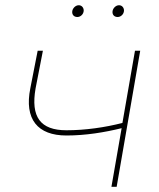

<svg xmlns="http://www.w3.org/2000/svg" viewBox="-20 -714 607 734"><path d="M234 -196C307 -196 380 -208 445 -224L406 0H426L516 -520H496L448 -244C382 -227 306 -216 234 -216C134 -216 97 -267 116 -376L144 -520H124L96 -377C72 -258 124 -196 234 -196ZM276 -649C288 -649 300 -660 300 -674C300 -684 293 -694 281 -694C268 -694 256 -681 256 -668C256 -657 263 -649 276 -649ZM430 -649C442 -649 454 -660 454 -674C454 -684 447 -694 435 -694C422 -694 410 -681 410 -668C410 -657 417 -649 430 -649Z"/></svg>

Font: Fixel Display Thin
Style: Italic
Weight: 100
Italic angle: -10°
Designer: AlfaBravo + MacPaw
Foundry: Kyrylo Tkachov, Marchela Mozhyna, Serhii Makarenko, Maria Weinstein, Zakhar Kryvoshyya
Version: Version 1.210;Glyphs 3.2 (3217)